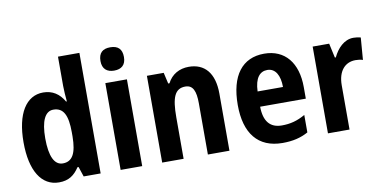

<svg xmlns="http://www.w3.org/2000/svg" viewBox="-73 -972 2372 1192"><g transform="rotate(-10 1113.0 -375.5)"><path d="M214 10C275 10 311 -16 342 -63H349L370 0H477V-760H342V-575C342 -547 345 -512 348 -477H343C314 -528 271 -557 212 -557C105 -557 39 -454 39 -273C39 -93 104 10 214 10ZM257 -102C205 -102 176 -159 176 -274C176 -383 204 -441 256 -441C320 -441 345 -390 345 -283V-256C344 -151 318 -102 257 -102Z M671 -761C624 -761 597 -739 597 -687C597 -637 626 -614 671 -614C717 -614 745 -637 745 -687C745 -738 719 -761 671 -761ZM739 -547H603V0H739Z M1130 -557C1071 -557 1022 -530 995 -477H987L971 -547H865V0H1000V-261C1000 -387 1022 -440 1088 -440C1136 -440 1153 -400 1153 -323V0H1289V-360C1289 -491 1229 -557 1130 -557Z M1605 -556C1467 -556 1389 -456 1389 -270C1389 -92 1468 10 1623 10C1688 10 1738 -2 1785 -28V-138C1734 -109 1690 -98 1637 -98C1563 -98 1525 -144 1524 -236H1812V-309C1812 -462 1736 -556 1605 -556ZM1607 -453C1658 -453 1685 -405 1685 -332H1525C1528 -417 1560 -453 1607 -453Z M2168 -557C2109 -557 2065 -509 2040 -456H2034L2014 -547H1910V0H2046V-279C2046 -369 2091 -418 2157 -418C2174 -418 2190 -416 2203 -411L2214 -551C2198 -555 2182 -557 2168 -557Z"/></g></svg>

Font: Noto Sans Myanmar Condensed
Style: Bold
Weight: 700
Width: 3
Designer: Monotype Design Team
Foundry: Monotype Imaging Inc.
Version: Version 2.107